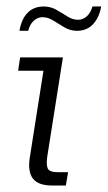

<svg xmlns="http://www.w3.org/2000/svg" viewBox="-20 -572 332 592"><path d="M141 0Q97 0 81 -22Q65 -44 72 -87L114 -354H36L42 -395H174L126 -91Q122 -65 127 -53Q132 -41 159 -41H190L183 0ZM217 -477Q197 -477 179 -487.5Q161 -498 144.5 -508.5Q128 -519 111 -519Q96 -519 84 -508Q72 -497 67 -477H40Q46 -513 65 -532.5Q84 -552 115 -552Q136 -552 153.5 -542Q171 -532 187.5 -521.5Q204 -511 221 -511Q236 -511 248 -522Q260 -533 265 -552H292Q286 -518 267 -497.5Q248 -477 217 -477Z"/></svg>

Font: Rokkitt SemiBold Light
Style: Italic
Weight: 300
Italic angle: -9°
Version: Version 3.103